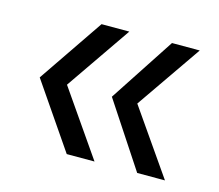

<svg xmlns="http://www.w3.org/2000/svg" viewBox="-66 -492 621 545"><g transform="rotate(15 245.0 -220.0)"><path d="M170.4 -28.8 40 -219.2 170.4 -410.6H252L120.1 -219.2L252 -28.8ZM377.4 -28.8 252 -219.2 377.4 -410.6H459L326.7 -219.2L459 -28.8Z"/></g></svg>

Font: Kameron
Style: Regular
Weight: 400
Designer: Vernon Adams
Foundry: Vernon Adams
Version: Version 1.100